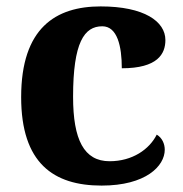

<svg xmlns="http://www.w3.org/2000/svg" viewBox="-20 -569 572 599"><path d="M297 10C435 10 494 -51 494 -102C494 -120 486 -139 469 -149C446 -103 393 -66 322 -66C242 -66 208 -133 208 -267C208 -437 243 -487 299 -487C346 -487 360 -425 360 -356C472 -356 496 -401 496 -444C496 -502 430 -549 294 -549C154 -549 46 -482 46 -266C46 -60 147 10 297 10Z"/></svg>

Font: Noto Serif Hentaigana Bold
Style: Regular
Weight: 700
Designer: Kazuhiro Yamada
Foundry: nipponia
Version: Version 1.000